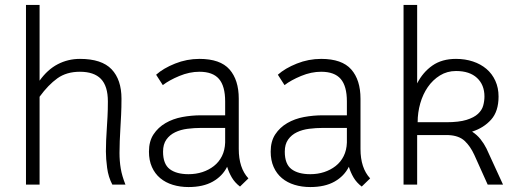

<svg xmlns="http://www.w3.org/2000/svg" viewBox="-20 -746 2093 776"><path d="M434 0Q418 -30 413 -67.5Q408 -105 408 -134Q408 -158 409 -179Q410 -200 411.5 -223.5Q413 -247 414.5 -274Q416 -301 416 -336Q416 -398 388 -427Q360 -456 303 -456Q249 -456 212 -429.5Q175 -403 140 -355V0H85V-726H140V-420Q172 -465 213.5 -486.5Q255 -508 303 -508Q391 -508 431 -466Q471 -424 471 -347Q471 -311 469.5 -281.5Q468 -252 466.5 -226Q465 -200 464 -176Q463 -152 463 -128Q463 -95 468 -65Q473 -35 487 0Z M742 10Q708 10 678.5 1Q649 -8 627.5 -26Q606 -44 594 -71Q582 -98 582 -133Q582 -175 600.5 -203Q619 -231 649 -248.5Q679 -266 716.5 -273Q754 -280 793 -280H890V-336Q890 -398 865 -427Q840 -456 786 -456Q746 -456 705 -439Q664 -422 638 -402L611 -444Q640 -470 687.5 -489Q735 -508 786 -508Q870 -508 907.5 -465.5Q945 -423 945 -347V-144Q945 -67 984 -25L950 8Q929 -8 917 -28.5Q905 -49 898 -72Q879 -34 840 -12Q801 10 742 10ZM742 -42Q772 -42 798 -50.5Q824 -59 844.5 -75Q865 -91 877 -115Q889 -139 890 -170V-229H793Q765 -229 737.5 -225.5Q710 -222 688 -211.5Q666 -201 652.5 -182Q639 -163 639 -133Q639 -83 666 -62.5Q693 -42 742 -42Z M1234 10Q1200 10 1170.5 1Q1141 -8 1119.5 -26Q1098 -44 1086 -71Q1074 -98 1074 -133Q1074 -175 1092.5 -203Q1111 -231 1141 -248.5Q1171 -266 1208.5 -273Q1246 -280 1285 -280H1382V-336Q1382 -398 1357 -427Q1332 -456 1278 -456Q1238 -456 1197 -439Q1156 -422 1130 -402L1103 -444Q1132 -470 1179.5 -489Q1227 -508 1278 -508Q1362 -508 1399.5 -465.5Q1437 -423 1437 -347V-144Q1437 -67 1476 -25L1442 8Q1421 -8 1409 -28.5Q1397 -49 1390 -72Q1371 -34 1332 -12Q1293 10 1234 10ZM1234 -42Q1264 -42 1290 -50.5Q1316 -59 1336.5 -75Q1357 -91 1369 -115Q1381 -139 1382 -170V-229H1285Q1257 -229 1229.5 -225.5Q1202 -222 1180 -211.5Q1158 -201 1144.5 -182Q1131 -163 1131 -133Q1131 -83 1158 -62.5Q1185 -42 1234 -42Z M1951 0 1897 -120Q1881 -155 1858 -176.5Q1835 -198 1793 -200H1792H1784H1666V0H1611V-726H1666V-409Q1689 -454 1727.5 -481Q1766 -508 1823 -508Q1860 -508 1891.5 -497.5Q1923 -487 1946 -467.5Q1969 -448 1982 -419.5Q1995 -391 1995 -356Q1995 -296 1965 -262.5Q1935 -229 1888 -214Q1908 -201 1922 -183.5Q1936 -166 1946 -146L2013 0ZM1823 -459Q1787 -459 1758 -441Q1729 -423 1709 -394Q1689 -365 1678.5 -328Q1668 -291 1668 -252H1784Q1835 -252 1865.5 -261.5Q1896 -271 1912 -286Q1928 -301 1933 -319.5Q1938 -338 1938 -356Q1938 -403 1908 -431Q1878 -459 1823 -459Z"/></svg>

Font: Snippet
Style: Regular
Weight: 400
Designer: Gesine Todt
Foundry: Gesine Todt
Version: Version 1.000